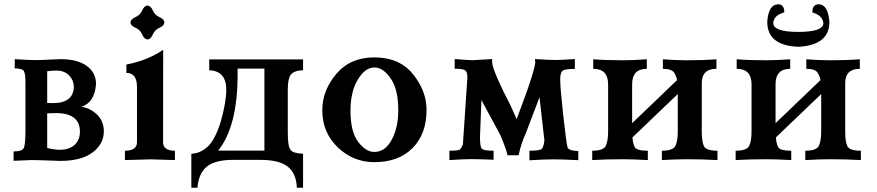

<svg xmlns="http://www.w3.org/2000/svg" viewBox="-20 -752 4119 902"><path d="M263.7 3.9Q251 3.9 206.8 2Q162.6 0 126.5 0L43.9 3.4V-40.5Q86.9 -40.5 93 -59.3Q99.1 -78.1 99.6 -135.3V-365.2Q99.6 -403.3 92.8 -417Q85.9 -430.7 49.3 -430.7V-474.1Q111.3 -469.7 148.9 -469.7Q178.2 -469.7 212.9 -471.9Q247.6 -474.1 263.2 -474.1Q344.7 -474.1 387.9 -442.1Q431.2 -410.2 431.2 -357.4Q424.8 -271 363.3 -250.5Q404.3 -244.1 436 -213.6Q467.8 -183.1 467.8 -135.3Q467.8 -75.7 415 -35.9Q362.3 3.9 263.7 3.9ZM259.8 -48.3Q305.2 -48.3 330.3 -71.3Q355.5 -94.2 355.5 -133.3Q355.5 -220.7 242.7 -220.7Q216.8 -220.7 201.7 -219.7V-56.6Q236.8 -48.3 259.8 -48.3ZM229 -267.6Q323.7 -267.6 327.1 -343.3Q326.2 -375.5 304.4 -397.9Q282.7 -420.4 245.6 -420.4Q224.6 -420.4 201.7 -417.5V-268.1Z M672.9 -566.4Q657.2 -567.9 647.9 -590.1Q638.7 -612.3 616.5 -621.6Q594.2 -630.9 592.8 -646.5Q594.2 -662.1 616.5 -671.6Q638.7 -681.2 647.9 -702.9Q657.2 -724.6 672.9 -726.1Q688.5 -724.6 698 -702.9Q707.5 -681.2 729.2 -671.6Q751 -662.1 752.4 -646.5Q751 -630.9 729.2 -621.6Q707.5 -612.3 698 -590.1Q688.5 -567.9 672.9 -566.4ZM801.8 0 689.5 -3.4 566.9 0V-43.9Q623.5 -43.9 623.5 -84V-343.3Q623.5 -409.7 573.7 -409.7V-448.7Q674.3 -468.3 746.6 -518.1Q746.1 -408.7 746.1 -84Q746.1 -43.9 801.8 -43.9Z M1403.8 129.9H1374.5Q1372.1 63 1332 31Q1292 -1 1202.1 -1H1075.7Q989.7 -1 951.2 31.2Q912.6 63.5 907.7 129.9H878.9V-29.8Q921.4 -31.2 955.8 -63.2Q990.2 -95.2 1016.6 -178.7Q1043 -272 1043 -330.6Q1043 -418.9 962.9 -421.9V-473.1H1403.8V-421.9Q1368.7 -421.9 1350.3 -405.8Q1332 -389.6 1332 -330.6V-128.9Q1332 -64.9 1344.7 -48.1Q1357.4 -31.2 1403.8 -29.8ZM1222.2 -44.4V-429.7H1096.2V-401.4Q1096.2 -158.2 1004.9 -44.4Z M1739.3 9.8Q1639.2 9.8 1566.7 -59.8Q1494.1 -129.4 1494.1 -234.4Q1494.1 -326.7 1559.8 -404.5Q1625.5 -482.4 1738.3 -482.4Q1856.4 -482.4 1920.2 -403.6Q1983.9 -324.7 1983.9 -235.8Q1983.9 -122.6 1918.2 -56.4Q1852.5 9.8 1739.3 9.8ZM1738.3 -38.1Q1789.6 -38.1 1820.3 -95.7Q1851.1 -153.3 1851.1 -232.9Q1851.1 -332.5 1815.2 -383.8Q1779.3 -435.1 1739.3 -435.1Q1694.8 -435.1 1660.6 -377.4Q1626.5 -319.8 1626.5 -232.9Q1626.5 -132.3 1662.8 -85.2Q1699.2 -38.1 1738.3 -38.1Z M2467.3 1V-43.9Q2515.1 -43.9 2524.4 -52Q2533.7 -60.1 2537.6 -91.8L2514.6 -295.4L2450.2 -126Q2427.2 -76.2 2416.5 -22.5H2364.3Q2357.4 -54.2 2331.1 -116.2L2241.7 -282.2L2234.9 -107.4Q2234.9 -64 2242.9 -54Q2251 -43.9 2298.8 -43.9V-1.5Q2232.4 -4.4 2192.4 -4.4Q2156.7 -4.4 2091.3 0V-43.9Q2127.9 -43.9 2137.9 -48.3Q2147.9 -52.7 2154.8 -75.7L2175.8 -389.6Q2175.8 -414.6 2164.8 -421.9Q2153.8 -429.2 2116.2 -429.2V-474.6Q2182.1 -469.2 2201.7 -469.2Q2212.9 -469.2 2292 -474.6V-460.4Q2292 -423.8 2380.4 -252.4L2407.2 -191.9L2454.6 -320.8Q2492.2 -428.2 2494.6 -458L2493.2 -474.6Q2559.1 -470.2 2588.9 -470.2Q2619.1 -470.2 2680.7 -474.6V-428.2Q2632.3 -428.2 2622.1 -418.9Q2611.8 -409.7 2611.8 -377.4Q2611.8 -340.3 2626 -211.7Q2640.1 -83 2645.5 -62.5Q2648.9 -43 2696.8 -43V0.5Q2623 -3.4 2581.5 -3.4Q2536.6 -3.4 2467.3 1Z M3350.6 0Q3279.8 -3.9 3208.5 -3.9Q3153.8 -3.9 3089.4 0V-43.9Q3142.1 -43.9 3153.1 -67.1Q3164.1 -90.3 3164.1 -134.8V-310.1L2951.2 -106.4Q2953.1 -78.6 2961.7 -61.3Q2970.2 -43.9 3023.4 -43.9V0Q2952.6 -3.9 2905.8 -3.9Q2826.7 -3.9 2762.2 0V-43.9Q2814.9 -43.9 2825.9 -67.1Q2836.9 -90.3 2836.9 -134.8V-355.5Q2836.9 -428.7 2767.1 -428.7V-473.6Q2821.8 -468.8 2905.8 -468.8Q2958 -468.8 3018.6 -473.6V-428.7Q2949.7 -428.7 2949.7 -356.4V-173.3L3160.6 -375.5Q3159.2 -389.2 3148.2 -408.9Q3137.2 -428.7 3094.2 -428.7V-473.6Q3148.9 -468.8 3208.5 -468.8Q3285.2 -468.8 3345.7 -473.6V-428.7Q3276.9 -428.7 3276.9 -361.3V-131.8Q3276.9 -86.4 3287.1 -65.2Q3297.4 -43.9 3350.6 -43.9Z M4024.4 0Q3953.6 -3.9 3882.3 -3.9Q3827.6 -3.9 3763.2 0V-43.9Q3815.9 -43.9 3826.9 -67.1Q3837.9 -90.3 3837.9 -134.8V-310.1L3625 -106.4Q3627 -78.6 3635.5 -61.3Q3644 -43.9 3697.3 -43.9V0Q3626.5 -3.9 3579.6 -3.9Q3500.5 -3.9 3436 0V-43.9Q3488.8 -43.9 3499.8 -67.1Q3510.7 -90.3 3510.7 -134.8V-355.5Q3510.7 -428.7 3440.9 -428.7V-473.6Q3495.6 -468.8 3579.6 -468.8Q3631.8 -468.8 3692.4 -473.6V-428.7Q3623.5 -428.7 3623.5 -356.4V-173.3L3834.5 -375.5Q3833 -389.2 3822 -408.9Q3811 -428.7 3768.1 -428.7V-473.6Q3822.8 -468.8 3882.3 -468.8Q3959 -468.8 4019.5 -473.6V-428.7Q3950.7 -428.7 3950.7 -361.3V-131.8Q3950.7 -86.4 3960.9 -65.2Q3971.2 -43.9 4024.4 -43.9ZM3731.4 -532.2Q3584.5 -537.6 3584.5 -649.4Q3589.8 -730.5 3635.3 -731.9Q3664.6 -731.9 3664.6 -693.8Q3614.3 -680.2 3612.8 -643.6Q3612.8 -602.1 3730 -602.1Q3848.1 -602.1 3848.1 -643.6Q3845.2 -678.7 3796.4 -693.8Q3796.4 -731.9 3825.7 -731.9Q3870.1 -731.4 3876.5 -649.4Q3876.5 -540 3731.4 -532.2Z"/></svg>

Font: Kelvinch
Style: Bold
Weight: 700
Designer: Paul James Miller
Foundry: High-Logic / Made with FontCreator
Version: Version 3.501;March 28, 2021;FontCreator 13.0.0.2683 64-bit